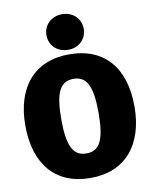

<svg xmlns="http://www.w3.org/2000/svg" viewBox="-103 -1031 895 1126"><g transform="rotate(-10 345.0 -467.5)"><path d="M345 -955C280 -955 234 -909 234 -849C234 -789 280 -743 345 -743C410 -743 456 -789 456 -849C456 -909 410 -955 345 -955ZM345 -716C136 -716 20 -575 20 -349C20 -118 136 20 345 20C554 20 670 -123 670 -349C670 -580 554 -716 345 -716ZM345 -570C423 -570 456 -510 456 -349C456 -188 425 -126 345 -126C267 -126 234 -188 234 -349C234 -510 267 -570 345 -570Z"/></g></svg>

Font: Fira Sans Heavy
Style: Regular
Weight: 900
Designer: bBox Type GmbH & Carrois Corporate GbR & Edenspiekermann AG
Foundry: bBox Type GmbH & Carrois Corporate GbR & Edenspiekermann AG
Version: Version 4.300;PS 004.300;hotconv 1.0.88;makeotf.lib2.5.64775